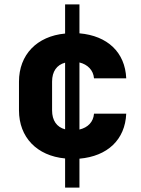

<svg xmlns="http://www.w3.org/2000/svg" viewBox="-20 -710 640 870"><path d="M275 140H340V9C467 -2 547 -77 552 -195H406C403 -157 378 -132 340 -123V-427C377 -418 403 -392 406 -355H552C547 -473 467 -548 340 -559V-690H275V-558C147 -546 66 -462 66 -340V-210C66 -88 147 -4 275 8ZM216 -210V-340C216 -386 237 -416 275 -426V-124C237 -134 216 -164 216 -210Z"/></svg>

Font: JetBrains Mono ExtraBold
Style: Regular
Weight: 800
Monospace: yes
Designer: Philipp Nurullin, Konstantin Bulenkov
Foundry: JetBrains
Version: Version 2.305